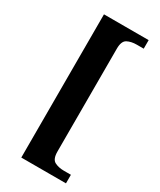

<svg xmlns="http://www.w3.org/2000/svg" viewBox="-222 -831 857 1031"><g transform="rotate(30 207.0 -316.0)"><path d="M100 128V-760H377V-707H334Q300 -707 276 -694.5Q252 -682 252 -635V3Q252 50 276 62.5Q300 75 334 75H377V128Z"/></g></svg>

Font: Noto Serif Vithkuqi
Style: Bold
Weight: 700
Version: Version 1.005